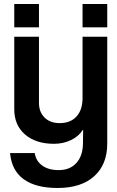

<svg xmlns="http://www.w3.org/2000/svg" viewBox="-20 -703 584 956"><path d="M272 144Q327 144 359 110Q391 76 393 16L394 -56H392Q372 -24 333.5 -5.5Q295 13 249 13Q158 13 104.5 -33.5Q51 -80 51 -159V-520H174V-191Q174 -145 202 -117.5Q230 -90 277 -90Q331 -90 361 -123Q391 -156 391 -215V-520H514V12Q514 116 449 174.5Q384 233 267 233Q158 233 98 189.5Q38 146 30 59H153Q159 99 190.5 121.5Q222 144 272 144ZM51 -683H174V-567H51ZM391 -683H514V-567H391Z"/></svg>

Font: Non Bureau Medium
Style: Regular
Weight: 500
Designer: Jona Saucedo
Foundry: Non Foundry
Version: Version 1.000; ttfautohint (v1.8.4)